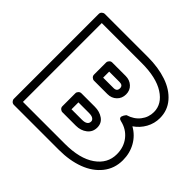

<svg xmlns="http://www.w3.org/2000/svg" viewBox="-183 -911 1121 1121"><g transform="rotate(45 377.0 -350.5)"><path d="M49.8 0V-701.2Q49.8 -711.9 57.9 -719Q65.9 -726.1 75.2 -726.1H430.2Q517.1 -726.1 585.2 -702.9Q653.3 -679.7 693.1 -633.3Q732.9 -586.9 732.9 -523.9Q732.9 -479 711.4 -440.2Q689.9 -401.4 652.8 -376Q700.7 -349.1 727.3 -302Q753.9 -254.9 753.9 -196.8Q753.9 -128.4 713.6 -77.6Q673.3 -26.9 604.2 -1Q535.2 24.9 446.8 24.9H75.2Q64.5 24.9 57.1 17.1Q49.8 9.3 49.8 0ZM100.1 -24.9H446.8Q568.4 -24.9 636.2 -72.3Q704.1 -119.6 704.1 -196.8Q704.1 -254.9 671.4 -296.4Q638.7 -337.9 584 -350.1Q573.2 -352.5 569.1 -358.4Q564.9 -364.3 566.9 -370.8Q568.8 -377.4 572.3 -383.5Q575.7 -389.6 579.1 -393.6L583 -397.9Q629.9 -412.1 656.5 -446.3Q683.1 -480.5 683.1 -523.9Q683.1 -590.3 616.5 -633.1Q549.8 -675.8 430.2 -675.8H100.1ZM280.8 -169.9V-276.9Q280.8 -286.1 288.1 -293.9Q295.4 -301.8 306.2 -301.8H417Q456.5 -301.8 484.9 -282Q513.2 -262.2 513.2 -226.1Q513.2 -189 485.1 -167Q457 -145 417 -145H306.2Q296.9 -145 288.8 -152.1Q280.8 -159.2 280.8 -169.9ZM280.8 -431.2V-530.8Q280.8 -540 288.1 -548.1Q295.4 -556.2 306.2 -556.2H417Q450.2 -556.2 472.7 -535.6Q495.1 -515.1 495.1 -481.9Q495.1 -448.7 472.7 -427.2Q450.2 -405.8 417 -405.8H306.2Q296.9 -405.8 288.8 -413.1Q280.8 -420.4 280.8 -431.2ZM331.1 -194.8H417Q462.9 -194.8 462.9 -226.1Q462.9 -236.3 452.4 -244.1Q441.9 -252 417 -252H331.1ZM331.1 -456.1H417Q444.8 -456.1 444.8 -481.9Q444.8 -505.9 417 -505.9H331.1Z"/></g></svg>

Font: Trueno Black Outline
Style: Regular
Weight: 900
Width: 6
Designer: Julieta Ulanovsky
Foundry: Julieta Ulanovsky
Version: Version 3.001b | FøM Fix